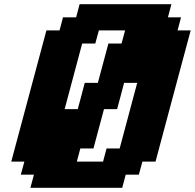

<svg xmlns="http://www.w3.org/2000/svg" viewBox="-20 -895 929 915"><path d="M125 0H562.5L579.1 -62.5H641.6L658.7 -125H721.2Q749 -229.5 804.9 -437.7Q860.8 -646 888.7 -750H826.2L842.8 -812.5H780.3L796.9 -875H359.4L342.8 -812.5H280.3L263.7 -750H201.2Q173.3 -646 117.4 -437.5Q61.5 -229 33.7 -125H96.2L79.1 -62.5H141.6ZM471.2 -125H346.2L362.8 -187.5H425.3L475.6 -375H538.1Q543.9 -395.5 554.9 -437.3Q565.9 -479 571.3 -500H633.8L550.3 -187.5H487.8ZM350.6 -375H288.1L371.6 -687.5H434.1L451.2 -750H576.2L559.1 -687.5H496.6L446.3 -500H383.8Q378.4 -479 367.4 -437.5Q356.4 -396 350.6 -375Z"/></svg>

Font: Faithful 32x
Style: SemiboldOblique
Weight: 400
Foundry: Faithful Resource Pack
Version: Version 1.0; January 27, 2023